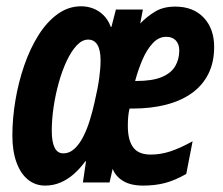

<svg xmlns="http://www.w3.org/2000/svg" viewBox="-20 -575 704 605"><path d="M122.1 9.8Q91.3 9.8 68.1 -9Q44.9 -27.8 32 -63.2Q19 -98.6 19 -147.9Q19 -202.1 28.6 -259Q38.1 -315.9 56.4 -368.9Q74.7 -421.9 101.1 -463.9Q127.4 -505.9 161.4 -530.5Q195.3 -555.2 235.8 -555.2Q255.4 -555.2 273.4 -548.3Q291.5 -541.5 306.2 -527.1Q320.8 -512.7 329.1 -490.2H331.1L345.2 -544.9H430.2L421.9 -501Q442.4 -522.5 468.5 -538.3Q494.6 -554.2 532.2 -554.2Q588.9 -554.2 621.8 -519.5Q654.8 -484.9 654.8 -426.8Q654.8 -378.9 636.7 -342.5Q618.7 -306.2 584.7 -281.7Q550.8 -257.3 503.2 -245.1Q455.6 -232.9 397 -232.9H388.2Q384.8 -219.2 383.8 -205.3Q382.8 -191.4 382.8 -178.2Q382.8 -133.3 399.7 -110.6Q416.5 -87.9 455.1 -87.9Q485.8 -87.9 517.1 -98.1Q548.3 -108.4 586.9 -129.9L566.9 -26.9Q531.7 -6.8 500.5 1.5Q469.2 9.8 431.2 9.8Q392.1 9.8 368.2 -4.6Q344.2 -19 335 -43L325.2 0H241.2L251 -66.9H249Q231.9 -43.5 212.4 -26.4Q192.9 -9.3 170.4 0.2Q147.9 9.8 122.1 9.8ZM179.2 -91.8Q199.2 -91.8 215.1 -106.7Q231 -121.6 242.9 -145.5Q254.9 -169.4 263.4 -197.5Q272 -225.6 277.8 -252Q288.6 -298.3 292.7 -329.3Q296.9 -360.4 296.9 -384.8Q296.9 -417.5 286.9 -433.8Q276.9 -450.2 257.8 -450.2Q238.8 -450.2 221.7 -431.9Q204.6 -413.6 190.2 -383.1Q175.8 -352.5 165.3 -314.9Q154.8 -277.3 148.9 -237.8Q143.1 -198.2 143.1 -163.1Q143.1 -127.9 152.1 -109.9Q161.1 -91.8 179.2 -91.8ZM405.8 -319.8H409.2Q460.4 -319.8 490 -332.3Q519.5 -344.7 532.2 -366.7Q544.9 -388.7 544.9 -416Q544.9 -435.5 534.2 -447.3Q523.4 -459 503.9 -459Q480 -459 461.2 -438.7Q442.4 -418.5 428.7 -386.5Q415 -354.5 405.8 -319.8Z"/></svg>

Font: Open Sans Condensed
Style: Italic
Weight: 400
Width: 3
Italic angle: -12°
Designer: Monotype Design Team
Foundry: Monotype Imaging Inc.
Version: Version 3.000